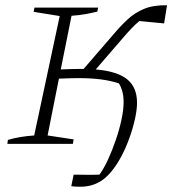

<svg xmlns="http://www.w3.org/2000/svg" viewBox="-20 -547 669 730"><path d="M8 0 10 -15Q53 -28 110 -32L207 -486L108 -502L111 -518H353L350 -503Q331 -498 306 -493.5Q281 -489 252 -487L211 -283Q259 -285 289 -285Q294 -285 298 -285L412 -417Q438 -448 465.5 -473.5Q493 -499 528.5 -513.5Q564 -528 615 -527L604 -458L510 -467Q495 -455 479 -438Q463 -421 445 -400L344 -283Q426 -276 463.5 -245.5Q501 -215 501 -156Q501 -130 493 -94Q485 -58 471 -19.5Q457 19 440 50Q408 109 371.5 136Q335 163 285 163Q277 163 268 162.5Q259 162 251 161L260 117Q282 117 307 117.5Q332 118 358 117Q375 94 391 59Q407 24 420.5 -15.5Q434 -55 442 -92.5Q450 -130 450 -159Q450 -201 432 -230Q402 -240 364.5 -245Q327 -250 278 -250Q265 -250 247 -249.5Q229 -249 204 -248L161 -32L260 -17L257 0Z"/></svg>

Font: Piazzolla SC ExtraLight
Style: Italic
Weight: 200
Italic angle: -11.3°
Designer: Juan Pablo del Peral
Foundry: Huerta Tipografica
Version: Version 1.330